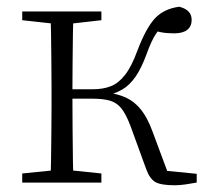

<svg xmlns="http://www.w3.org/2000/svg" viewBox="-20 -542 622 570"><path d="M46 0V-27L155 -38H175L281 -27V0ZM46 -482V-508H281V-482L175 -470H155ZM130 0Q131 -24 131.5 -64.5Q132 -105 132.5 -148.5Q133 -192 133 -226V-283Q133 -316 132.5 -359.5Q132 -403 131.5 -443.5Q131 -484 130 -508H198Q197 -484 196.5 -443Q196 -402 195.5 -356.5Q195 -311 195 -273V-254Q195 -206 195.5 -156.5Q196 -107 196.5 -65.5Q197 -24 198 0ZM414 -40 367 -169Q354 -203 340.5 -220Q327 -237 307 -243Q287 -249 256 -249H163V-277H255Q286 -277 309 -286Q332 -295 351.5 -320Q371 -345 388 -392Q414 -460 440.5 -488Q467 -516 512 -522Q549 -513 549 -483Q549 -464 536 -453.5Q523 -443 497 -443Q475 -443 459.5 -446Q444 -449 429 -453L474 -479Q455 -460 442 -440Q429 -420 415 -381Q400 -340 382.5 -314.5Q365 -289 342.5 -276Q320 -263 291 -257V-268Q329 -264 354.5 -252Q380 -240 399 -216Q418 -192 433 -151L484 -14L442 -38L564 -26V0Q548 3 530.5 5.5Q513 8 499 8Q457 8 440.5 -2Q424 -12 414 -40Z"/></svg>

Font: Noto Serif JP ExtraLight
Style: Regular
Weight: 200
Designer: Ryoko NISHIZUKA  (kana & ideographs); Frank Grießhammer (Latin, Greek & Cyrillic); Wenlong ZHANG  (bopomofo); Sandoll Co
Foundry: Adobe
Version: Version 2.002-H1;hotconv 1.1.0;makeotfexe 2.6.0